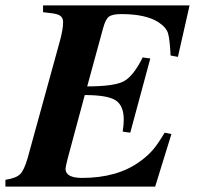

<svg xmlns="http://www.w3.org/2000/svg" viewBox="-55 -689 742 709"><path d="M645 -669 602 -479 575 -484Q572 -544 565.5 -566Q559 -588 530 -607Q483 -637 393 -637Q361 -637 348 -628Q335 -619 326 -586L267 -370Q366 -370 401.5 -388.5Q437 -407 472 -477L500 -473L426 -199L398 -203Q402 -228 402 -247Q402 -299 372 -318.5Q342 -338 258 -338L195 -104Q187 -72 187 -66Q187 -32 248 -32Q379 -32 462 -93Q490 -113 509 -135Q528 -157 553 -199L578 -194L518 0H-35V-25Q4 -31 19 -45.5Q34 -60 47 -105L166 -537Q178 -581 178 -607Q178 -622 169 -629.5Q160 -637 137 -640L104 -644V-669Z"/></svg>

Font: STIX MathJax Alphabets
Style: Bold Italic
Weight: 700
Italic angle: -16.33°
Designer: MicroPress Inc., with final additions and corrections provided by Coen Hoffman, Elsevier (retired)
Version: Version 1.1.1